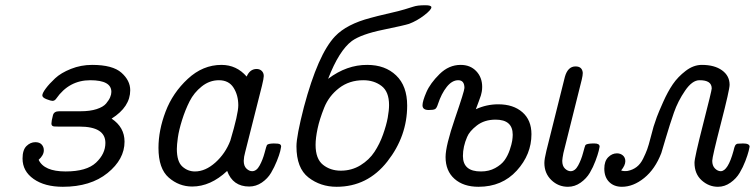

<svg xmlns="http://www.w3.org/2000/svg" viewBox="-20 -714 2909 740"><path d="M66.9 -103Q66.9 -136.2 82 -151.1Q97.2 -166 116.2 -166Q132.3 -166 140.6 -157Q148.9 -147.9 148.9 -134.8Q148.9 -115.7 128.9 -98.1Q149.9 -53.2 232.9 -53.2Q314 -53.2 350.1 -87.2Q386.2 -121.1 386.2 -163.1Q386.2 -226.1 286.1 -226.1H205.1Q192.9 -226.1 188.5 -226.6Q184.1 -227.1 181.2 -229.5Q178.2 -231.9 178.2 -237.8Q178.2 -247.6 184.1 -270Q188 -285.2 208 -285.2H290Q327.1 -285.2 352.5 -293.5Q377.9 -301.8 388.9 -314.9Q399.9 -328.1 404.5 -339.1Q409.2 -350.1 409.2 -359.9Q409.2 -404.8 328.1 -404.8Q246.1 -404.8 196.8 -334Q190.9 -325.2 182.1 -325.2Q176.3 -325.2 159.7 -331.5Q143.1 -337.9 143.1 -346.2Q143.1 -355 156.5 -373Q169.9 -391.1 192.4 -412.1Q214.8 -433.1 253.4 -448.5Q292 -463.9 335 -463.9Q414.1 -463.9 448 -433.8Q481.9 -403.8 481.9 -366.2Q481.9 -302.2 410.2 -256.8Q460 -223.6 460 -168Q460 -100.1 394.5 -47.1Q329.1 5.9 222.2 5.9Q152.3 5.9 109.6 -24.2Q66.9 -54.2 66.9 -103Z M590.8 -144Q590.8 -211.9 618.2 -283.9Q645.5 -356 703.6 -409.9Q761.7 -463.9 833.5 -463.9Q891.6 -463.9 930.7 -418.9Q942.9 -447.8 968.8 -448.2Q981 -448.2 988.8 -440.7Q996.6 -433.1 996.6 -420.9Q996.6 -412.1 989.7 -383.8L924.8 -127Q919.9 -109.9 919.4 -94.2Q919.4 -74.2 929.9 -64.2Q940.4 -54.2 951.7 -54.2Q968.8 -54.2 980.7 -76.2Q992.7 -98.1 999.8 -125Q1006.8 -151.9 1008.8 -154.8Q1012.7 -160.6 1034.7 -161.1Q1052.7 -161.1 1058.1 -158.4Q1063.5 -155.8 1063.5 -148.9Q1063.5 -146 1060.1 -131.6Q1056.6 -117.2 1047.1 -93.5Q1037.6 -69.8 1024.7 -47.9Q1011.7 -25.9 989.3 -10.5Q966.8 4.9 940.4 4.9Q877.4 4.9 855.5 -55.2Q791.5 4.9 720.7 4.9Q669.9 4.9 630.4 -29.5Q590.8 -64 590.8 -144ZM661.6 -140.1Q661.6 -91.3 682.6 -72.3Q703.6 -53.2 731.4 -53.2Q771.5 -53.2 810.1 -87.6Q848.6 -122.1 867.7 -171.9Q898.4 -274.9 898.4 -308.1Q898.4 -347.2 880.1 -376Q861.8 -404.8 823.7 -404.8Q787.6 -404.8 757.6 -380.9Q727.5 -356.9 710.7 -323.5Q693.8 -290 681.6 -251Q669.4 -211.9 665.5 -183.6Q661.6 -155.3 661.6 -140.1Z M1122.6 -149.9Q1122.6 -189.9 1151.4 -301.8Q1205.6 -504.9 1271.5 -574.2Q1316.4 -621.1 1408.2 -645Q1424.3 -649.9 1485.4 -664.1Q1516.1 -670.9 1539.8 -678Q1563.5 -685.1 1572 -688Q1580.6 -690.9 1591.6 -692.4Q1602.5 -693.8 1619.6 -693.8Q1642.6 -693.8 1642.6 -686Q1642.6 -676.3 1615 -655Q1587.4 -633.8 1556.6 -622.1Q1538.6 -616.2 1455.6 -599.1Q1372.6 -582 1336.4 -556.2Q1286.6 -519 1244.6 -410.2Q1316.4 -464.4 1395.5 -463.9Q1464.4 -463.9 1506.8 -423.3Q1549.3 -382.8 1549.3 -307.1Q1549.3 -189 1472.9 -91.6Q1396.5 5.9 1277.3 5.9Q1215.3 5.9 1168.9 -30Q1122.6 -65.9 1122.6 -149.9ZM1196.3 -155.8Q1196.3 -101.6 1224.9 -78.9Q1253.4 -56.2 1293.5 -56.2Q1335.4 -56.2 1369.4 -77.1Q1403.3 -98.1 1423.3 -128.7Q1443.4 -159.2 1456.3 -195.6Q1469.2 -231.9 1474.4 -260.5Q1479.5 -289.1 1479.5 -309.1Q1479.5 -360.8 1450.4 -382.8Q1421.4 -404.8 1380.4 -404.8Q1326.2 -404.8 1286.9 -374.5Q1247.6 -344.2 1229.5 -299.1Q1211.4 -253.9 1203.9 -217.8Q1196.3 -181.6 1196.3 -155.8Z M1608.4 -308.1Q1608.4 -324.2 1623.3 -358.6Q1638.2 -393.1 1674.1 -428.5Q1710 -463.9 1755.4 -463.9Q1792.5 -463.9 1815.4 -439.9Q1838.4 -416 1838.4 -378.9Q1838.4 -369.1 1836.7 -360.1Q1835 -351.1 1833.5 -346.4Q1832 -341.8 1825.2 -323Q1818.4 -304.2 1814 -293Q1855 -312 1900.4 -312Q1958.5 -312 1993.4 -281.5Q2028.3 -251 2028.3 -196.8Q2028.3 -118.7 1971.7 -56.4Q1915 5.9 1824.2 5.9Q1766.1 5.9 1731.7 -24.7Q1697.3 -55.2 1697.3 -108.9Q1697.3 -151.9 1733.6 -257.8Q1770 -363.8 1770 -375Q1770 -404.8 1746.1 -404.8Q1722.2 -404.8 1701.7 -378.9Q1681.2 -353 1668 -313Q1663.1 -296.9 1656.7 -293.5Q1650.4 -290 1632.3 -290Q1608.4 -290 1608.4 -308.1ZM1764.2 -112.8Q1764.2 -52.7 1834 -53.2Q1864.7 -53.2 1888.4 -66.2Q1912.1 -79.1 1924.6 -96.4Q1937 -113.8 1944.6 -136Q1952.1 -158.2 1954.1 -171.6Q1956.1 -185.1 1956.1 -194.8Q1956.1 -252.9 1890.1 -252.9Q1847.2 -252.9 1818.1 -230.5Q1789.1 -208 1780.3 -186Q1764.2 -148.9 1764.2 -112.8ZM2078.1 -85.9Q2078.1 -101.1 2085.9 -132.8L2157.2 -418Q2168.5 -458 2198.2 -458Q2224.1 -458 2226.1 -433.1Q2226.1 -423.3 2222.2 -407.2L2151.4 -124Q2147.5 -104 2147 -94.2Q2147 -74.2 2157.5 -64.2Q2168 -54.2 2179.2 -54.2Q2196.3 -54.2 2208.3 -76.2Q2220.2 -98.1 2227.3 -125Q2234.4 -151.9 2236.3 -154.8Q2241.2 -160.6 2265.1 -161.1H2271Q2291 -161.1 2291 -148.9Q2291 -147 2287.6 -132.6Q2284.2 -118.2 2275.1 -94Q2266.1 -69.8 2253.2 -47.9Q2240.2 -25.9 2217.8 -10Q2195.3 5.9 2168.9 5.9Q2131.8 5.9 2105 -20Q2078.1 -45.9 2078.1 -85.9Z M2309.1 -64Q2309.1 -92.8 2324 -107.9Q2338.9 -123 2357.9 -123Q2371.1 -123 2380.6 -115Q2390.1 -106.9 2390.1 -92.8Q2390.1 -76.7 2374 -57.1Q2383.8 -53.2 2398.9 -55.2Q2418.9 -59.1 2433.8 -70.6Q2448.7 -82 2458.7 -102.5Q2468.8 -123 2474.4 -138.4Q2480 -153.8 2487.5 -183.3Q2495.1 -212.9 2499 -226.1Q2504.9 -245.1 2511.5 -262.9Q2518.1 -280.8 2535.9 -320.8Q2553.7 -360.8 2573.2 -389.4Q2592.8 -418 2622.8 -440.9Q2652.8 -463.9 2685.1 -463.9Q2733.9 -463.9 2762.9 -442.9Q2792 -421.9 2792 -387.2Q2792 -368.2 2758.5 -238.5Q2725.1 -108.9 2725.1 -94.2Q2725.1 -75.2 2735.6 -64.7Q2746.1 -54.2 2757.8 -54.2Q2785.6 -54.2 2807.1 -132.8Q2808.1 -135.7 2809.1 -140.9Q2810.1 -146 2811 -147.5Q2812 -148.9 2813 -151.9Q2814 -154.8 2815.4 -156Q2816.9 -157.2 2818.8 -158.7Q2820.8 -160.2 2824.5 -160.2Q2828.1 -160.2 2832.5 -160.6Q2836.9 -161.1 2843.8 -161.1Q2868.7 -161.1 2869.1 -148.9Q2869.1 -147 2865.5 -132.1Q2861.8 -117.2 2852.8 -93.5Q2843.8 -69.8 2830.8 -47.9Q2817.9 -25.9 2795.4 -10Q2772.9 5.9 2747.1 5.9Q2711.9 5.9 2684.3 -19Q2656.7 -43.9 2656.7 -86.9Q2656.7 -106 2689.9 -235.6Q2723.1 -365.2 2723.1 -373Q2723.1 -405.3 2675.8 -404.8Q2647.9 -404.8 2620.4 -364.5Q2592.8 -324.2 2577.4 -280Q2562 -235.8 2545.9 -181.4Q2529.8 -127 2528.8 -124Q2504.9 -62 2462.9 -28.1Q2420.9 5.9 2377 5.9Q2346.2 5.9 2327.6 -12.9Q2309.1 -31.7 2309.1 -64Z"/></svg>

Font: CMU Concrete
Style: Italic
Weight: 500
Italic angle: -14.04°
Version: Version 0.7.0